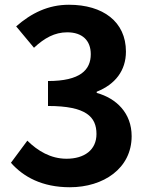

<svg xmlns="http://www.w3.org/2000/svg" viewBox="-20 -774 629 808"><path d="M274 14C415 14 534 -65 534 -201C534 -298 470 -360 387 -383V-388C465 -419 510 -477 510 -557C510 -683 413 -754 270 -754C183 -754 112 -719 48 -663L123 -573C167 -614 210 -638 263 -638C326 -638 362 -604 362 -546C362 -480 318 -433 182 -433V-328C343 -328 386 -282 386 -210C386 -143 335 -106 260 -106C193 -106 139 -139 95 -182L26 -89C78 -30 157 14 274 14Z"/></svg>

Font: Noto Sans JP
Style: Bold
Weight: 700
Designer: Ryoko NISHIZUKA  (kana, bopomofo & ideographs); Paul D. Hunt (Latin, Greek & Cyrillic); Sandoll Communications , Soo-you
Foundry: Adobe
Version: Version 2.002;hotconv 1.0.116;makeotfexe 2.5.65601